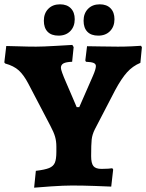

<svg xmlns="http://www.w3.org/2000/svg" viewBox="-26 -859 677 889"><path d="M140 -68Q182 -73 201.5 -81Q221 -89 228 -105.5Q235 -122 235 -156V-180Q235 -205 229 -226Q223 -247 207 -277L105 -472Q84 -512 61 -533Q38 -554 -2 -565L-6 -570L3 -646Q19 -646 61.5 -644.5Q104 -643 141 -643Q172 -643 231 -646.5Q290 -650 309 -651L315 -641L308 -573Q280 -572 268 -565.5Q256 -559 256 -545Q256 -532 281 -475Q306 -418 309 -410L329 -363H341L404 -507Q418 -539 418 -553Q418 -563 407.5 -567.5Q397 -572 372 -573L369 -579L377 -645Q416 -645 439 -644L520 -643Q551 -643 584 -644.5Q617 -646 627 -647L631 -640L624 -568Q588 -553 562 -524Q536 -495 507 -441L413 -260Q401 -236 398.5 -213Q396 -190 396 -136Q396 -103 406.5 -90Q417 -77 444 -77Q462 -77 475.5 -78Q489 -79 494 -80L498 -74L489 5Q468 4 413 2Q358 0 307 0Q270 0 210.5 4Q151 8 132 10ZM177 -763Q177 -797 197.5 -818Q218 -839 252 -839Q284 -839 302 -820.5Q320 -802 320 -770Q320 -736 299.5 -715Q279 -694 245 -694Q212 -694 194.5 -712Q177 -730 177 -763ZM361 -763Q361 -797 381.5 -818Q402 -839 436 -839Q468 -839 486 -820.5Q504 -802 504 -770Q504 -736 483.5 -715Q463 -694 429 -694Q396 -694 378.5 -712Q361 -730 361 -763Z"/></svg>

Font: Alegreya ExtraBold
Style: Regular
Weight: 800
Designer: Juan Pablo del Peral
Foundry: Huerta Tipografica
Version: Version 2.007; ttfautohint (v1.6)